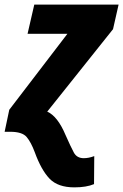

<svg xmlns="http://www.w3.org/2000/svg" viewBox="-40 -569 532 829"><path d="M281 240Q333 240 366 226L367 105Q343 114 322 114Q292 114 279 90Q266 66 243 14Q209 -67 164 -87L448 -443L472 -549H108L79 -423H251L0 -95L-20 0H4Q56 0 75 22.5Q94 45 110 88Q138 165 174 202.5Q210 240 281 240Z"/></svg>

Font: Noto Sans Display Extra
Style: Italic
Weight: 800
Italic angle: -12°
Designer: Monotype Design Team
Foundry: Monotype Imaging Inc.
Version: Version 1.900